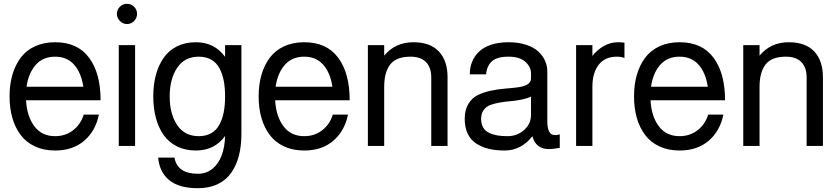

<svg xmlns="http://www.w3.org/2000/svg" viewBox="-20 -760 4366 1000"><path d="M267.1 23.9Q208 23.9 162.4 2.7Q116.7 -18.6 87.9 -56.6Q59.1 -94.7 44.4 -145.5Q29.8 -196.3 29.8 -257.8Q29.8 -319.3 44.4 -370.1Q59.1 -420.9 87.6 -459.2Q116.2 -497.6 162.1 -518.8Q208 -540 267.1 -540Q384.3 -540 444.1 -459.2Q503.9 -378.4 503.9 -237.8H418.9H115.7Q120.1 -154.8 158.7 -102.8Q197.3 -50.8 267.1 -50.8Q320.8 -50.8 360.6 -81.5Q400.4 -112.3 416 -163.1H495.1Q477.5 -77.1 418.2 -26.6Q358.9 23.9 267.1 23.9ZM267.1 -464.8Q203.6 -464.8 166 -422.1Q128.4 -379.4 118.2 -308.1H414.1Q402.8 -381.8 365.7 -423.3Q328.6 -464.8 267.1 -464.8Z M598.6 0V-524.9H683.6V0ZM604.5 -650.6Q588.9 -666.5 588.9 -688Q588.9 -709.5 604.5 -724.9Q620.1 -740.2 641.6 -740.2Q663.1 -740.2 678.5 -724.9Q693.8 -709.5 693.8 -688Q693.8 -666.5 678.5 -650.6Q663.1 -634.8 641.6 -634.8Q620.1 -634.8 604.5 -650.6Z M1152.3 -51.8Q1097.7 23.9 1000.5 23.9Q945.3 23.9 902.3 2.7Q859.4 -18.6 832.5 -56.6Q805.7 -94.7 792 -145.5Q778.3 -196.3 778.3 -257.8Q778.3 -319.3 792 -370.1Q805.7 -420.9 832.5 -459.2Q859.4 -497.6 902.3 -518.8Q945.3 -540 1000.5 -540Q1097.2 -540 1152.3 -463.9V-524.9H1237.3V-62Q1237.3 0 1224.4 50.3Q1211.4 100.6 1184.8 139.2Q1158.2 177.7 1114 199Q1069.8 220.2 1010.7 220.2Q914.1 220.2 862.5 179.2Q811 138.2 803.7 61H888.7Q903.8 145 1010.7 145Q1055.2 145 1087.2 118.4Q1119.1 91.8 1135 48.1Q1150.9 4.4 1152.3 -51.8ZM1015.6 -464.8Q941.4 -464.8 902.6 -406.7Q863.8 -348.6 863.8 -257.8Q863.8 -167 902.6 -108.9Q941.4 -50.8 1015.6 -50.8Q1053.2 -50.8 1080.6 -66.7Q1107.9 -82.5 1123.3 -111.8Q1138.7 -141.1 1145.5 -177Q1152.3 -212.9 1152.3 -257.8Q1152.3 -302.7 1145.5 -338.6Q1138.7 -374.5 1123.3 -403.8Q1107.9 -433.1 1080.6 -449Q1053.2 -464.8 1015.6 -464.8Z M1564.5 23.9Q1505.4 23.9 1459.7 2.7Q1414.1 -18.6 1385.3 -56.6Q1356.4 -94.7 1341.8 -145.5Q1327.1 -196.3 1327.1 -257.8Q1327.1 -319.3 1341.8 -370.1Q1356.4 -420.9 1385 -459.2Q1413.6 -497.6 1459.5 -518.8Q1505.4 -540 1564.5 -540Q1681.6 -540 1741.5 -459.2Q1801.3 -378.4 1801.3 -237.8H1716.3H1413.1Q1417.5 -154.8 1456.1 -102.8Q1494.6 -50.8 1564.5 -50.8Q1618.2 -50.8 1658 -81.5Q1697.8 -112.3 1713.4 -163.1H1792.5Q1774.9 -77.1 1715.6 -26.6Q1656.2 23.9 1564.5 23.9ZM1564.5 -464.8Q1501 -464.8 1463.4 -422.1Q1425.8 -379.4 1415.5 -308.1H1711.4Q1700.2 -381.8 1663.1 -423.3Q1626 -464.8 1564.5 -464.8Z M1896 0V-524.9H1981V-470.2Q2038.6 -540 2132.8 -540Q2221.2 -540 2266.1 -491.7Q2311 -443.4 2311 -357.9V0H2226.1V-357.9Q2226.1 -407.7 2199 -436.3Q2171.9 -464.8 2118.2 -464.8Q2043.9 -464.8 2012.5 -424.3Q1981 -383.8 1981 -308.1V0Z M2895.5 -60.1V9.8Q2860.8 16.6 2836.4 16.4Q2812 16.1 2794.9 6.8Q2777.8 -2.4 2768.1 -16.4Q2758.3 -30.3 2752.9 -50.8Q2727.1 -16.6 2690.2 3.7Q2653.3 23.9 2608.4 23.9Q2561.5 23.9 2524.7 14.9Q2487.8 5.9 2459.2 -13.2Q2430.7 -32.2 2415.5 -64.5Q2400.4 -96.7 2400.4 -141.1Q2400.4 -187.5 2419.4 -219Q2438.5 -250.5 2469 -265.1Q2499.5 -279.8 2536.1 -287.6Q2572.8 -295.4 2609.6 -298.3Q2646.5 -301.3 2677 -305.2Q2707.5 -309.1 2726.6 -320.1Q2745.6 -331.1 2745.6 -351.1V-377.9Q2745.6 -411.6 2716.1 -438.2Q2686.5 -464.8 2628.4 -464.8Q2568.8 -464.8 2542.2 -440.9Q2515.6 -417 2511.7 -373H2426.8Q2426.8 -408.2 2438.7 -437.7Q2450.7 -467.3 2474.4 -490.5Q2498 -513.7 2537.6 -526.9Q2577.1 -540 2628.4 -540Q2679.2 -540 2719.2 -527.1Q2759.3 -514.2 2783 -492.4Q2806.6 -470.7 2818.6 -444.1Q2830.6 -417.5 2830.6 -388.2V-125Q2830.6 -86.4 2844.5 -68.1Q2858.4 -49.8 2895.5 -60.1ZM2745.6 -161.1V-256.8Q2725.6 -247.1 2695.3 -241Q2665 -234.9 2637.9 -232.9Q2610.8 -231 2582.3 -225.8Q2553.7 -220.7 2533 -212.9Q2512.2 -205.1 2499 -186.8Q2485.8 -168.5 2485.8 -141.1Q2485.8 -114.3 2496.6 -95.9Q2507.3 -77.6 2527.3 -68.1Q2547.4 -58.6 2570.3 -54.7Q2593.3 -50.8 2623.5 -50.8Q2672.9 -50.8 2709.2 -82.5Q2745.6 -114.3 2745.6 -161.1Z M3232.4 -458Q3216.3 -464.8 3192.4 -464.8Q3130.9 -464.8 3098.1 -422.6Q3065.4 -380.4 3065.4 -308.1V0H2980.5V-524.9H3065.4V-468.8Q3091.8 -502 3126.2 -521Q3160.6 -540 3197.8 -540Q3216.3 -540 3232.4 -537.6Z M3519.5 23.9Q3460.4 23.9 3414.8 2.7Q3369.1 -18.6 3340.3 -56.6Q3311.5 -94.7 3296.9 -145.5Q3282.2 -196.3 3282.2 -257.8Q3282.2 -319.3 3296.9 -370.1Q3311.5 -420.9 3340.1 -459.2Q3368.7 -497.6 3414.6 -518.8Q3460.4 -540 3519.5 -540Q3636.7 -540 3696.5 -459.2Q3756.3 -378.4 3756.3 -237.8H3671.4H3368.2Q3372.6 -154.8 3411.1 -102.8Q3449.7 -50.8 3519.5 -50.8Q3573.2 -50.8 3613 -81.5Q3652.8 -112.3 3668.5 -163.1H3747.6Q3730 -77.1 3670.7 -26.6Q3611.3 23.9 3519.5 23.9ZM3519.5 -464.8Q3456.1 -464.8 3418.5 -422.1Q3380.9 -379.4 3370.6 -308.1H3666.5Q3655.3 -381.8 3618.2 -423.3Q3581.1 -464.8 3519.5 -464.8Z M3851.1 0V-524.9H3936V-470.2Q3993.7 -540 4087.9 -540Q4176.3 -540 4221.2 -491.7Q4266.1 -443.4 4266.1 -357.9V0H4181.2V-357.9Q4181.2 -407.7 4154.1 -436.3Q4127 -464.8 4073.2 -464.8Q3999 -464.8 3967.5 -424.3Q3936 -383.8 3936 -308.1V0Z"/></svg>

Font: Miedinger*
Style: Book
Weight: 400
Version: Version 001.000